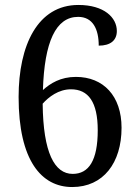

<svg xmlns="http://www.w3.org/2000/svg" viewBox="-20 -744 556 774"><path d="M271 10C397 10 470 -88 470 -229C470 -357 397 -434 286 -434C224 -434 183 -408 153 -381C159 -575 205 -676 295 -676C354 -676 378 -627 378 -560C425 -560 451 -581 451 -619C451 -673 400 -724 296 -724C132 -724 55 -562 55 -353C55 -97 147 10 271 10ZM273 -43C200 -43 154 -128 152 -326C176 -353 216 -384 266 -384C336 -384 374 -333 374 -219C374 -97 338 -43 273 -43Z"/></svg>

Font: Noto Serif Devanagari SemiCondensed
Style: Regular
Weight: 400
Width: 4
Designer: Universal Thirst, Indian Type Foundry and the Monotype Design Team
Foundry: Monotype Imaging Inc.
Version: Version 2.004